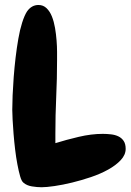

<svg xmlns="http://www.w3.org/2000/svg" viewBox="-20 -745 535 787"><path d="M495.1 -134.8Q495.1 -110.4 475.1 -88.9Q455.1 -67.4 423.3 -49.8Q391.6 -32.2 352.5 -19Q313.5 -5.9 275.4 3.4Q237.3 12.7 203.6 17.6Q169.9 22.5 150.4 22.5Q131.8 22.5 110.8 19Q89.8 15.6 76.2 3.9Q68.4 -2 62.5 -22.5Q56.6 -43 51.3 -71.3Q45.9 -99.6 42 -132.3Q38.1 -165 35.6 -196.3Q33.2 -227.5 31.7 -253.9Q30.3 -280.3 30.3 -294.9Q30.3 -319.3 31.7 -354Q33.2 -388.7 36.1 -428.2Q39.1 -467.8 43.9 -508.8Q48.8 -549.8 55.2 -586.4Q61.5 -623 70.8 -652.3Q80.1 -681.6 90.8 -698.2Q109.4 -724.6 137.7 -724.6Q157.2 -724.6 170.9 -711.4Q184.6 -698.2 192.9 -677.2Q201.2 -656.2 205.6 -630.4Q210 -604.5 211.9 -579.1Q213.9 -553.7 213.9 -532.2Q213.9 -510.7 213.9 -498Q213.9 -421.9 210.4 -347.2Q207 -272.5 207 -196.3V-158.2Q251 -171.9 302.7 -184.1Q354.5 -196.3 401.4 -196.3Q418 -196.3 435.1 -194.3Q452.1 -192.4 465.3 -186Q478.5 -179.7 486.8 -167.5Q495.1 -155.3 495.1 -134.8Z"/></svg>

Font: Chewy
Style: Regular
Weight: 400
Designer: Squid
Foundry: Font Diner, Inc DBA Sideshow
Version: Version 1.000